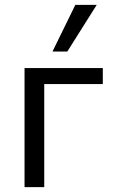

<svg xmlns="http://www.w3.org/2000/svg" viewBox="-20 -770 463 790"><path d="M81 0V-490H403V-424H162V0ZM196 -558 290 -750H378L257 -558Z"/></svg>

Font: Nunito Sans 10pt SemiCondensed
Style: Regular
Weight: 400
Width: 4
Designer: Vernon Adams
Foundry: Vernon Adams
Version: Version 3.101;gftools[0.9.27]